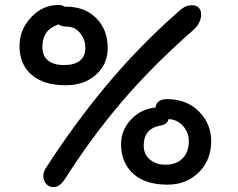

<svg xmlns="http://www.w3.org/2000/svg" viewBox="-20 -738 964 779"><path d="M247.1 -392.1Q156.7 -392.1 107.9 -434.8Q59.1 -477.5 59.1 -550.8Q59.1 -617.2 106 -667.5Q152.8 -717.8 216.8 -717.8Q232.9 -717.8 241.2 -710.9H248Q324.7 -710.9 370.8 -664.1Q417 -617.2 417 -543Q417 -477.5 369.4 -434.8Q321.8 -392.1 247.1 -392.1ZM198.2 21Q170.4 21 159.9 -4.2Q149.4 -29.3 166 -56.2Q283.7 -238.3 412.8 -392.8Q542 -547.4 698.2 -686Q716.3 -703.1 729.7 -710Q743.2 -716.8 759.8 -716.8Q781.2 -716.8 790.8 -700.7Q800.3 -684.6 793.5 -660.4Q786.6 -636.2 764.2 -616.2Q598.6 -470.7 475.3 -326.4Q352.1 -182.1 243.2 -11.2Q222.2 21 198.2 21ZM151.9 -547.9Q151.9 -511.7 174.3 -492.9Q196.8 -474.1 240.2 -474.1Q282.7 -474.1 304.4 -491.9Q326.2 -509.8 326.2 -543.9Q326.2 -578.6 304.7 -604.2Q283.2 -629.9 252.9 -629.9Q230.5 -629.9 216.8 -639.2Q180.7 -625.5 166.3 -603Q151.9 -580.6 151.9 -547.9ZM659.2 11.2Q569.3 11.2 520.3 -33.4Q471.2 -78.1 471.2 -152.8Q471.2 -209.5 511.2 -252.7Q551.3 -295.9 610.8 -301.8Q612.8 -319.3 625.7 -327.6Q638.7 -335.9 657.2 -335.9Q736.8 -335.9 786.9 -285.9Q836.9 -235.8 836.9 -165Q836.9 -88.9 786.9 -38.8Q736.8 11.2 659.2 11.2ZM563 -147Q563 -112.8 587.6 -91.3Q612.3 -69.8 650.9 -69.8Q695.8 -69.8 720.9 -95.5Q746.1 -121.1 746.1 -165Q746.1 -200.2 722.9 -226.6Q699.7 -252.9 664.1 -254.9Q659.2 -233.4 632.8 -229Q563 -217.3 563 -147Z"/></svg>

Font: Shantell Sans Irregular
Style: Regular
Weight: 400
Designer: Stephen Nixon, Anya Danilova, Shantell Martin
Foundry: Arrow Type
Version: Version 1.006;[9816181b4]